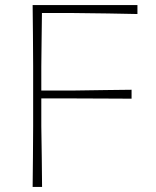

<svg xmlns="http://www.w3.org/2000/svg" viewBox="-20 -733 611 753"><path d="M108 0Q109 -61 109.2 -117Q109.5 -173 110 -238V-475Q109.5 -540.5 109.2 -596.5Q109 -652.5 108 -713H519V-678Q466 -679 405.2 -680.2Q344.5 -681.5 262 -682H144.5Q144 -630 143.2 -579.8Q142.5 -529.5 142 -472V-378H271Q342.5 -379 395 -379.8Q447.5 -380.5 496 -381V-346Q444.5 -346 392.5 -346.5Q340.5 -347 270 -347H142V-238Q143 -173 143.8 -117Q144.5 -61 145 0Z"/></svg>

Font: Commissioner Loud Thin
Style: Regular
Weight: 100
Designer: Kostas Bartsokas
Foundry: Kostas Bartsokas
Version: Version 1.000; ttfautohint (v1.8.3)